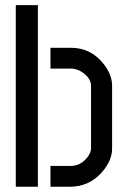

<svg xmlns="http://www.w3.org/2000/svg" viewBox="-20 -710 476 730"><path d="M40 0V-690.4H124V0ZM171.9 0V-79.1H249Q287.1 -79.1 313.5 -113.3Q326.2 -130.9 326.2 -146.5V-382.8Q326.2 -412.1 293.9 -434.6Q272.5 -449.2 250 -449.2H171.9V-528.3H250Q328.1 -528.3 377 -462.9Q405.3 -424.8 406.2 -386.7V-144.5Q406.2 -99.6 367.2 -54.7Q319.3 -1 248 0Z"/></svg>

Font: Post No Bills Colombo SemiBold
Style: Regular
Weight: 600
Designer: Kosala Senevirathne, Siva Puranthara, Lasantha Premarathna, Tharique Azeez
Foundry: Mooniak
Version: Version 1.220 ; ttfautohint (v1.6)